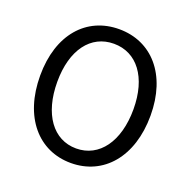

<svg xmlns="http://www.w3.org/2000/svg" viewBox="-122 -787 908 917"><g transform="rotate(20 332.0 -328.0)"><path d="M332 12C497 12 613 -120 613 -331C613 -540 497 -668 332 -668C167 -668 52 -541 52 -331C52 -120 167 12 332 12ZM332 -62C215 -62 139 -167 139 -331C139 -494 215 -594 332 -594C449 -594 526 -494 526 -331C526 -167 449 -62 332 -62Z"/></g></svg>

Font: DAIFUKU Sans
Style: Regular
Weight: 400
Designer: Original font ‘Source Han Sans JP’ : Paul D. Hunt
Foundry: Daifuku
Version: Version 1.000